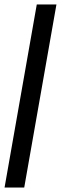

<svg xmlns="http://www.w3.org/2000/svg" viewBox="-54 -731 274 864"><path d="M-33.5 113H55L200 -711H111.5Z"/></svg>

Font: Anybody SemiExpanded
Style: Italic
Weight: 400
Width: 6
Italic angle: -10°
Version: Version 1.113;gftools[0.9.25]